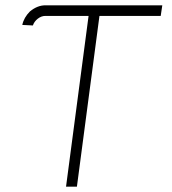

<svg xmlns="http://www.w3.org/2000/svg" viewBox="-20 -705 648 724"><path d="M151 -645Q136 -645 122.5 -634.5Q109 -624 104 -609L64 -611Q70 -639 93 -662Q121 -685 151 -685H592L586 -645H355L270 -1H229L314 -645Z"/></svg>

Font: Bellota Light
Style: Italic
Weight: 300
Italic angle: -7.5°
Designer: Kemie Guaida
Foundry: Kemie Guaida
Version: Version 4.001